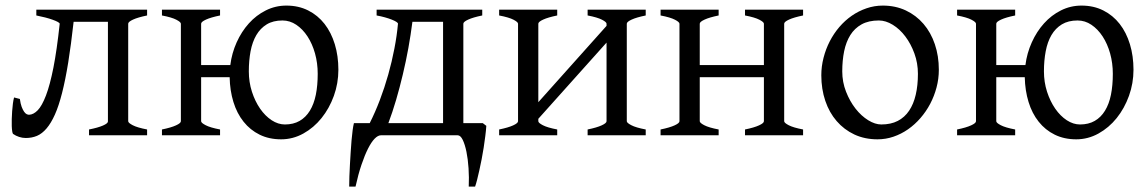

<svg xmlns="http://www.w3.org/2000/svg" viewBox="-20 -489 4151 694"><path d="M301.8 0V-21Q334 -27.3 352.1 -35.2Q370.1 -43 370.1 -49.8V-410.2H246.1Q236.8 -326.7 226.6 -263.2Q216.3 -199.7 204.3 -152.8Q192.4 -106 178.5 -75Q164.6 -43.9 148.4 -24.9Q132.3 -5.9 113.8 2Q95.2 9.8 73.2 9.8Q61 9.8 49.1 5.9Q37.1 2 27.3 -4.9Q25.4 -6.3 24.2 -14.2Q22.9 -22 22.5 -33.4Q22 -44.9 22.5 -58.8Q22.9 -72.8 23.9 -86.9Q24.9 -101.1 26.6 -114.3Q28.3 -127.4 30.8 -136.7L51.8 -131.3Q54.2 -113.8 58.3 -102.8Q62.5 -91.8 67.1 -85.2Q71.8 -78.6 76.4 -76.4Q81.1 -74.2 85 -74.2Q101.1 -74.7 116.5 -90.6Q131.8 -106.4 146.2 -144Q160.6 -181.6 173.1 -244.6Q185.5 -307.6 195.8 -403.3Q195.3 -406.2 188.5 -409.9Q181.6 -413.6 170.2 -417.7Q158.7 -421.9 143.6 -425.8Q128.4 -429.7 111.3 -433.1V-454.1H511.7V-433.1Q478.5 -426.3 460.9 -418.2Q443.4 -410.2 443.4 -403.3V-50.8Q443.4 -44.9 459.7 -36.4Q476.1 -27.8 511.7 -21V0Z M1128.4 -222.2Q1128.4 -260.7 1118.7 -295.7Q1108.9 -330.6 1091.6 -357.2Q1074.2 -383.8 1051 -399.4Q1027.8 -415 1001 -415Q967.3 -415 944.1 -400.9Q920.9 -386.7 906.5 -362.1Q892.1 -337.4 885.7 -303.7Q879.4 -270 879.4 -231Q879.4 -192.4 890.6 -157.5Q901.9 -122.6 920.2 -96.2Q938.5 -69.8 961.9 -54.4Q985.4 -39.1 1009.8 -39.1Q1040.5 -39.1 1063 -52Q1085.4 -64.9 1100.1 -88.9Q1114.7 -112.8 1121.6 -146.5Q1128.4 -180.2 1128.4 -222.2ZM1203.1 -236.8Q1203.1 -188 1186.8 -142.6Q1170.4 -97.2 1142.3 -62.3Q1114.3 -27.3 1076.4 -6.3Q1038.6 14.6 996.1 14.6Q952.6 14.6 918.5 -2.2Q884.3 -19 860.4 -49.1Q836.4 -79.1 823.7 -120.4Q811 -161.6 810.1 -210H707V-50.8Q707 -44.9 723.4 -36.4Q739.7 -27.8 775.4 -21V0H565.4V-21Q598.6 -27.8 616.2 -35.9Q633.8 -43.9 633.8 -50.8V-403.3Q633.8 -409.2 617.4 -417.7Q601.1 -426.3 565.4 -433.1V-454.1H775.4V-433.1Q742.2 -426.3 724.6 -418.2Q707 -410.2 707 -403.3V-253.9H812.5Q817.9 -296.9 835.4 -335.9Q853 -375 879.6 -404.5Q906.2 -434.1 940.9 -451.4Q975.6 -468.8 1015.1 -468.8Q1059.1 -468.8 1094 -451.2Q1128.9 -433.6 1153.1 -402.6Q1177.2 -371.6 1190.2 -329.1Q1203.1 -286.6 1203.1 -236.8Z M1725.1 -43.9 1737.8 -34.2Q1736.8 -17.1 1734.1 3.2Q1731.4 23.4 1728.3 44.7Q1725.1 65.9 1720.9 86.9Q1716.8 107.9 1712.6 126.7Q1708.5 145.5 1704.6 160.6Q1700.7 175.8 1697.3 185.5H1674.3Q1675.8 152.3 1673.6 119.1Q1671.4 85.9 1666 59.6Q1660.6 33.2 1652.6 16.6Q1644.5 0 1634.3 0H1356.9Q1346.2 0 1334.2 12.2Q1322.3 24.4 1310.3 48.1Q1298.3 71.8 1286.6 106.4Q1274.9 141.1 1265.1 185.5H1242.2Q1242.2 168.9 1242.9 148.2Q1243.7 127.4 1244.9 105.2Q1246.1 83 1247.6 60.5Q1249 38.1 1250.7 18.1Q1252.4 -2 1254.6 -18.1Q1256.8 -34.2 1259.3 -43.9H1316.4Q1335.9 -82.5 1353 -127.4Q1370.1 -172.4 1383.3 -219.2Q1396.5 -266.1 1405.5 -313Q1414.6 -359.9 1418.5 -403.3Q1418.5 -406.2 1412.4 -410.2Q1406.2 -414.1 1395.8 -418.2Q1385.3 -422.4 1371.3 -426.3Q1357.4 -430.2 1341.3 -433.1V-454.1H1723.1V-433.1Q1689.9 -426.3 1672.4 -418.2Q1654.8 -410.2 1654.8 -403.3V-43.9ZM1383.8 -43.9H1581.5V-410.2H1470.7Q1464.8 -363.8 1456.1 -315.4Q1447.3 -267.1 1436 -219.7Q1424.8 -172.4 1411.6 -127.4Q1398.4 -82.5 1383.8 -43.9Z M2104 0V-21Q2137.2 -27.8 2154.8 -35.9Q2172.4 -43.9 2172.4 -50.8V-335L1925.8 -59.6V-50.8Q1925.8 -44.9 1942.1 -36.4Q1958.5 -27.8 1994.1 -21V0H1784.2V-21Q1817.4 -27.8 1835 -35.9Q1852.5 -43.9 1852.5 -50.8V-403.3Q1852.5 -409.2 1836.2 -417.7Q1819.8 -426.3 1784.2 -433.1V-454.1H1994.1V-433.1Q1960.9 -426.3 1943.4 -418.2Q1925.8 -410.2 1925.8 -403.3V-119.6L2172.4 -395.5V-403.3Q2172.4 -409.2 2156 -417.7Q2139.6 -426.3 2104 -433.1V-454.1H2314V-433.1Q2280.8 -426.3 2263.2 -418.2Q2245.6 -410.2 2245.6 -403.3V-50.8Q2245.6 -44.9 2262 -36.4Q2278.3 -27.8 2314 -21V0Z M2672.9 0V-21Q2706.1 -27.8 2723.6 -35.9Q2741.2 -43.9 2741.2 -50.8V-210H2509.3V-50.8Q2509.3 -44.9 2525.6 -36.4Q2542 -27.8 2577.6 -21V0H2367.7V-21Q2400.9 -27.8 2418.5 -35.9Q2436 -43.9 2436 -50.8V-403.3Q2436 -409.2 2419.7 -417.7Q2403.3 -426.3 2367.7 -433.1V-454.1H2577.6V-433.1Q2544.4 -426.3 2526.9 -418.2Q2509.3 -410.2 2509.3 -403.3V-253.9H2741.2V-403.3Q2741.2 -409.2 2724.9 -417.7Q2708.5 -426.3 2672.9 -433.1V-454.1H2882.8V-433.1Q2849.6 -426.3 2832 -418.2Q2814.5 -410.2 2814.5 -403.3V-50.8Q2814.5 -44.9 2830.8 -36.4Q2847.2 -27.8 2882.8 -21V0Z M3297.9 -222.2Q3297.9 -260.7 3285.2 -295.7Q3272.5 -330.6 3252.4 -357.2Q3232.4 -383.8 3207 -399.4Q3181.6 -415 3156.7 -415Q3119.6 -415 3094.2 -400.9Q3068.8 -386.7 3053.5 -362.1Q3038.1 -337.4 3031.2 -303.7Q3024.4 -270 3024.4 -231Q3024.4 -192.4 3038.1 -157.5Q3051.8 -122.6 3072.5 -96.2Q3093.3 -69.8 3118.2 -54.4Q3143.1 -39.1 3165.5 -39.1Q3200.2 -39.1 3225.1 -52Q3250 -64.9 3266.1 -88.9Q3282.2 -112.8 3290 -146.5Q3297.9 -180.2 3297.9 -222.2ZM3373.5 -236.8Q3373.5 -204.1 3365.2 -172.9Q3356.9 -141.6 3342.3 -113.8Q3327.6 -85.9 3307.1 -62.3Q3286.6 -38.6 3262 -21.5Q3237.3 -4.4 3209.5 5.1Q3181.6 14.6 3151.9 14.6Q3105.5 14.6 3068.1 -2.9Q3030.8 -20.5 3004.2 -51.3Q2977.5 -82 2963.1 -124.5Q2948.7 -167 2948.7 -216.8Q2948.7 -249 2956.8 -280.3Q2964.8 -311.5 2979.2 -339.6Q2993.7 -367.7 3013.9 -391.4Q3034.2 -415 3058.8 -432.1Q3083.5 -449.2 3112.1 -459Q3140.6 -468.8 3170.9 -468.8Q3216.8 -468.8 3254.2 -451.2Q3291.5 -433.6 3318.1 -402.6Q3344.7 -371.6 3359.1 -329.1Q3373.5 -286.6 3373.5 -236.8Z M4002.4 -222.2Q4002.4 -260.7 3992.7 -295.7Q3982.9 -330.6 3965.6 -357.2Q3948.2 -383.8 3925 -399.4Q3901.9 -415 3875 -415Q3841.3 -415 3818.1 -400.9Q3794.9 -386.7 3780.5 -362.1Q3766.1 -337.4 3759.8 -303.7Q3753.4 -270 3753.4 -231Q3753.4 -192.4 3764.6 -157.5Q3775.9 -122.6 3794.2 -96.2Q3812.5 -69.8 3835.9 -54.4Q3859.4 -39.1 3883.8 -39.1Q3914.6 -39.1 3937 -52Q3959.5 -64.9 3974.1 -88.9Q3988.8 -112.8 3995.6 -146.5Q4002.4 -180.2 4002.4 -222.2ZM4077.1 -236.8Q4077.1 -188 4060.8 -142.6Q4044.4 -97.2 4016.4 -62.3Q3988.3 -27.3 3950.4 -6.3Q3912.6 14.6 3870.1 14.6Q3826.7 14.6 3792.5 -2.2Q3758.3 -19 3734.4 -49.1Q3710.4 -79.1 3697.8 -120.4Q3685.1 -161.6 3684.1 -210H3581.1V-50.8Q3581.1 -44.9 3597.4 -36.4Q3613.8 -27.8 3649.4 -21V0H3439.5V-21Q3472.7 -27.8 3490.2 -35.9Q3507.8 -43.9 3507.8 -50.8V-403.3Q3507.8 -409.2 3491.5 -417.7Q3475.1 -426.3 3439.5 -433.1V-454.1H3649.4V-433.1Q3616.2 -426.3 3598.6 -418.2Q3581.1 -410.2 3581.1 -403.3V-253.9H3686.5Q3691.9 -296.9 3709.5 -335.9Q3727.1 -375 3753.7 -404.5Q3780.3 -434.1 3814.9 -451.4Q3849.6 -468.8 3889.2 -468.8Q3933.1 -468.8 3968 -451.2Q4002.9 -433.6 4027.1 -402.6Q4051.3 -371.6 4064.2 -329.1Q4077.1 -286.6 4077.1 -236.8Z"/></svg>

Font: Gentium Plus CyrE
Style: Regular
Weight: 400
Designer: J. Victor Gaultney, Annie Olsen, Iska Routamaa, Becca Hirsbrunner
Foundry: SIL International
Version: Version 5.000